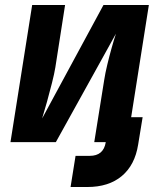

<svg xmlns="http://www.w3.org/2000/svg" viewBox="-20 -570 640 770"><path d="M263 180 283 55H340Q395 55 404 1V0H358L398 -250Q402 -276 410 -309.5Q418 -343 427.5 -377Q437 -411 445 -435L204 0H22L109 -550H241L202 -300Q198 -275 188.5 -237.5Q179 -200 168.5 -162Q158 -124 149 -95L395 -550H577L506 -100H552L534 10Q521 92 468.5 136Q416 180 330 180Z"/></svg>

Font: JetBrains Mono NL ExtraBold
Style: Italic
Weight: 800
Italic angle: -9°
Monospace: yes
Designer: Philipp Nurullin, Konstantin Bulenkov
Foundry: JetBrains
Version: Version 2.305; ttfautohint (v1.8.4.7-5d5b)